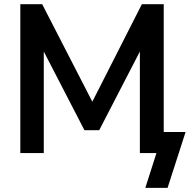

<svg xmlns="http://www.w3.org/2000/svg" viewBox="-20 -739 916 927"><path d="M681.6 168 735.4 0H655.3V-490.2L459 -110.4H387.7L191.4 -490.2V0H78.1V-718.8H183.6L425.8 -248L665 -718.8H770.5V-101.6H876L789.1 168Z"/></svg>

Font: Min Sans SemiBold
Style: Regular
Weight: 600
Designer: Jinseong-Kim, NotoSansCJK, Nunito
Foundry: Jinseong-Kim
Version: Version 1.400;Glyphs 3.1.2 (3151)